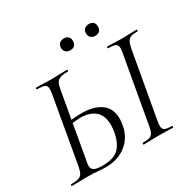

<svg xmlns="http://www.w3.org/2000/svg" viewBox="-173 -979 1171 1163"><g transform="rotate(-30 412.5 -397.5)"><path d="M189 1Q176 0 158 -1Q140 -2 119 -2L56 -1Q39 0 12 0Q8 0 8 -6Q8 -12 12 -12Q46 -12 63.5 -17.5Q81 -23 89.5 -37.5Q98 -52 104 -82L185 -545Q188 -565 188 -576Q188 -599 174 -606Q160 -613 121 -613Q117 -613 117 -619Q117 -625 121 -625L166 -624Q204 -622 224 -622Q252 -622 294 -624L336 -625Q339 -625 339 -619Q339 -613 336 -613Q301 -613 282.5 -606.5Q264 -600 255.5 -585Q247 -570 242 -540L161 -79Q158 -67 158 -56Q158 -35 174 -24.5Q190 -14 231 -14Q313 -14 347 -48.5Q381 -83 394 -145Q400 -177 400 -202Q400 -269 363 -301Q326 -333 259 -333Q236 -333 180 -325L181 -345Q228 -353 281 -353Q365 -353 415 -317.5Q465 -282 465 -209Q465 -191 460 -163Q446 -86 388.5 -41Q331 4 247 4Q222 4 189 1ZM513 -12Q545 -12 560.5 -17Q576 -22 584 -36.5Q592 -51 597 -81L679 -544Q683 -570 683 -575Q683 -598 669 -605.5Q655 -613 618 -613Q615 -613 615 -619Q615 -625 618 -625L661 -624Q697 -622 719 -622Q745 -622 783 -624L823 -625Q825 -625 825 -619Q825 -613 823 -613Q791 -613 775.5 -607Q760 -601 752 -586.5Q744 -572 738 -542L656 -81Q653 -62 653 -49Q653 -27 666.5 -19.5Q680 -12 718 -12Q720 -12 720 -6Q720 0 718 0Q691 0 676 -1L615 -2L556 -1Q541 0 513 0Q510 0 510 -6Q510 -12 513 -12ZM371 -758Q371 -777 382.5 -788Q394 -799 414 -799Q434 -799 444.5 -788.5Q455 -778 455 -758Q455 -739 444.5 -728Q434 -717 414 -717Q394 -717 382.5 -728Q371 -739 371 -758ZM546 -758Q546 -777 557.5 -788Q569 -799 589 -799Q609 -799 619.5 -788.5Q630 -778 630 -758Q630 -739 619.5 -728Q609 -717 589 -717Q569 -717 557.5 -728Q546 -739 546 -758Z"/></g></svg>

Font: Cormorant Infant
Style: Italic
Weight: 400
Italic angle: -10°
Designer: Christian Thalmann (Catharsis Fonts)
Foundry: Catharsis Fonts
Version: Version 4.000